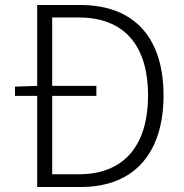

<svg xmlns="http://www.w3.org/2000/svg" viewBox="-20 -749 735 769"><path d="M189 -51V-365H366V-405H189V-679H295C487 -679 573 -556 573 -367C573 -178 487 -51 295 -51ZM129 -729V-405L40 -402V-365H129V0H303C525 0 635 -144 635 -367C635 -590 525 -729 301 -729Z"/></svg>

Font: Noto Sans T Chinese Light
Style: Regular
Weight: 300
Designer: Ryoko NISHIZUKA (kana & ideographs); Paul D. Hunt (Latin, Greek & Cyrillic); Wenlong ZHANG (bopomofo); Sandoll Communica
Foundry: Adobe Systems Incorporated
Version: Version 1.000;PS 1;hotconv 1.0.78;makeotf.lib2.5.61930